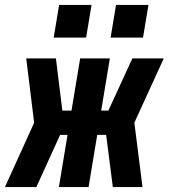

<svg xmlns="http://www.w3.org/2000/svg" viewBox="-54 -756 682 776"><path d="M-34 0 84 -260 52 -520H172L198 -309H235L270 -520H390L355 -309H384L481 -520H608L489 -260L522 0H402L375 -211H339L304 0H184L219 -211H189L93 0ZM393 -604 415 -736H546L524 -604ZM163 -604 185 -736H316L294 -604Z"/></svg>

Font: Iosevka SS04 Heavy Extended
Style: Italic
Weight: 900
Width: 7
Italic angle: -9°
Monospace: yes
Designer: Belleve Invis
Foundry: Belleve Invis
Version: Version 19.0.0; ttfautohint (v1.8.4)